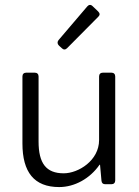

<svg xmlns="http://www.w3.org/2000/svg" viewBox="-20 -758 570 790"><path d="M383.8 -710.9 361.3 -732.4C353.5 -740.2 345.7 -739.3 338.9 -731.4L220.7 -592.8C214.8 -585 215.8 -577.1 222.7 -570.3L234.4 -559.6C241.2 -552.7 249 -552.7 255.9 -559.6L384.8 -689.5C391.6 -696.3 391.6 -703.1 383.8 -710.9ZM387.7 -443.4V-181.6C387.7 -97.7 302.7 -44.9 242.2 -44.9C169.9 -44.9 138.7 -85.9 138.7 -175.8V-443.4C138.7 -453.1 132.8 -459 123 -459H87.9C78.1 -459 72.3 -453.1 72.3 -443.4V-168C72.3 -49.8 120.1 11.7 223.6 11.7C286.1 11.7 349.6 -22.5 389.6 -80.1H391.6L397.5 -14.6C398.4 -4.9 403.3 0 413.1 0H438.5C448.2 0 454.1 -5.9 454.1 -15.6V-443.4C454.1 -453.1 448.2 -459 438.5 -459H403.3C393.6 -459 387.7 -453.1 387.7 -443.4Z"/></svg>

Font: Ed Sans Neue Light
Style: Regular
Weight: 300
Designer: Stephen Hutchings
Version: Version 1.004;PS 001.004;hotconv 1.0.88;makeotf.lib2.5.64775